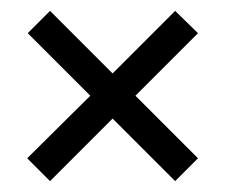

<svg xmlns="http://www.w3.org/2000/svg" viewBox="-20 -501 415 353"><path d="M344 -440 229 -325 344 -210 302 -168 187 -283 72 -168 30 -210 146 -325 31 -440 72 -481 187 -366 302 -481Z"/></svg>

Font: Khand
Style: Regular
Weight: 400
Designer: Devanagari: Sanchit Sawaria, Jyotish Sonowal; Latin: Satya Rajpurohit
Foundry: Indian Type Foundry
Version: Version 1.101;PS 1.0;hotconv 1.0.78;makeotf.lib2.5.61930; tt